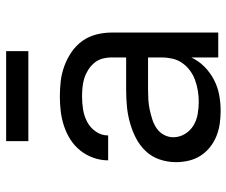

<svg xmlns="http://www.w3.org/2000/svg" viewBox="-78 -670 755 640"><g transform="rotate(-90 300.0 -349.5)"><path d="M251 8Q230 8 208.5 5Q187 2 167 -6Q147 -14 130 -27.5Q113 -41 101.5 -59Q90 -77 85 -98Q80 -119 80 -141Q80 -169 89 -195.5Q98 -222 117 -242Q136 -262 160.5 -274.5Q185 -287 212 -294.5Q239 -302 266.5 -304.5Q294 -307 321 -307H429V-355Q429 -371 425 -386Q421 -401 411 -413Q401 -425 387.5 -433.5Q374 -442 359.5 -446.5Q345 -451 329.5 -452.5Q314 -454 299 -454Q277 -454 255 -450.5Q233 -447 213.5 -436.5Q194 -426 181.5 -407.5Q169 -389 169 -367Q169 -367 169 -367Q169 -367 169 -367H86Q86 -367 86 -367Q86 -367 86 -367Q86 -392 94.5 -416Q103 -440 118.5 -459.5Q134 -479 155 -492.5Q176 -506 200 -514Q224 -522 249 -525Q274 -528 299 -528Q325 -528 350.5 -525Q376 -522 400.5 -513Q425 -504 447 -489Q469 -474 484 -453Q499 -432 505.5 -406.5Q512 -381 512 -355V0H429V-90Q418 -66 398.5 -46.5Q379 -27 355 -14.5Q331 -2 304.5 3Q278 8 251 8ZM282 -65Q300 -65 318 -68Q336 -71 353 -77Q370 -83 385 -94Q400 -105 410.5 -120Q421 -135 425 -153Q429 -171 429 -189V-234H321Q305 -234 288 -233Q271 -232 255 -228.5Q239 -225 223 -220Q207 -215 193 -205.5Q179 -196 171 -181Q163 -166 163 -150Q163 -129 174 -111Q185 -93 202.5 -82.5Q220 -72 240.5 -68.5Q261 -65 282 -65ZM150 -633V-707H450V-633Z"/></g></svg>

Font: Zed Sans Extended
Style: Regular
Weight: 400
Width: 7
Designer: Belleve Invis
Foundry: Belleve Invis
Version: Version 1.0.0; ttfautohint (v1.8.4)